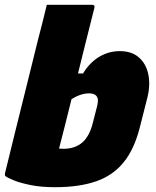

<svg xmlns="http://www.w3.org/2000/svg" viewBox="-30 -770 650 800"><path d="M363 -736Q347 -672 329.5 -603Q312 -534 295 -464H316Q345 -511 384.5 -534Q424 -557 469 -557Q519 -557 549 -530.5Q579 -504 588 -460Q597 -416 584 -363L553 -241Q530 -149 485.5 -94Q441 -39 370.5 -14.5Q300 10 199 10Q141 10 97 1Q53 -8 26.5 -19Q0 -30 -7 -36Q-11 -40 -9 -49Q15 -147 37 -236Q59 -325 81.5 -415Q104 -505 128 -603Q138 -640 147 -676.5Q156 -713 165 -750H354Q367 -750 363 -736ZM341 -381Q307 -381 268 -357Q255 -304 242 -252.5Q229 -201 216 -151Q225 -150 234 -150Q282 -150 312.5 -176Q343 -202 357 -259L375 -329Q378 -342 378 -352Q378 -362 372 -370Q363 -381 341 -381Z"/></svg>

Font: Recursive Sn Lnr St Blk
Style: Italic
Weight: 900
Italic angle: -15°
Version: Version 1.079;hotconv 1.0.112;makeotfexe 2.5.65598; ttfautoh